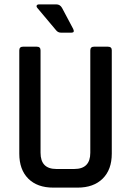

<svg xmlns="http://www.w3.org/2000/svg" viewBox="-20 -856 597 876"><path d="M306 -707H258Q244 -707 235 -719L151 -819Q145 -826 147.5 -831Q150 -836 159 -836H237Q254 -836 263 -820L314 -724Q322 -707 306 -707ZM409 -643H472Q490 -643 490 -627V-155Q490 -82 448.5 -41Q407 0 334 0H223Q150 0 109 -41Q68 -82 68 -155V-626Q68 -643 85 -643H148Q165 -643 165 -626V-159Q165 -85 237 -85H319Q392 -85 392 -159V-626Q392 -643 409 -643Z"/></svg>

Font: Rajdhani SemiBold
Style: Regular
Weight: 600
Designer: Satya Rajpurohit, Jyotish Sonowal
Foundry: Indian Type Foundry
Version: Version 1.201 February 1, 2022